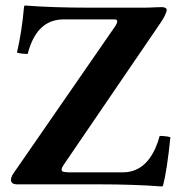

<svg xmlns="http://www.w3.org/2000/svg" viewBox="-20 -673 664 701"><path d="M429.2 -43.9Q506.8 -43.9 546.9 -130.9Q556.6 -152.8 563 -176.8Q589.4 -176.3 602.1 -171.9Q589.8 -50.8 575.2 4.9Q573.7 6.8 570.8 7.8Q469.2 0 337.9 0H39.1Q21 -1.5 20 -15.1Q20.5 -27.3 27.8 -38.1L401.9 -579.1Q415 -601.1 399.9 -602.1H209Q112.8 -600.1 81.1 -476.1Q54.7 -476.6 42 -481Q60.1 -559.1 67.9 -649.9Q69.3 -651.9 71.8 -652.8Q173.3 -645 305.2 -645H505.9Q522.9 -645 551.3 -646.5Q566.9 -647 571.8 -647Q587.9 -646 588.9 -637.2Q587.4 -621.6 566.9 -590.8L212.9 -71.8Q197.8 -49.3 211.4 -45.9Q218.3 -44.4 229 -43.9Z"/></svg>

Font: Linux Libertine O
Style: Bold
Weight: 700
Designer: Philipp H. Poll
Foundry: Philipp H. Poll
Version: Version 5.0.0